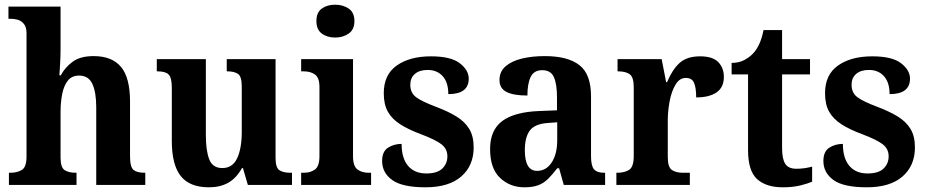

<svg xmlns="http://www.w3.org/2000/svg" viewBox="-20 -788 3947 818"><path d="M18 0V-52H24Q53 -52 73 -64Q93 -76 93 -121V-647Q93 -673 81.5 -686.5Q70 -700 55 -704Q40 -708 27 -708H16V-760H238V-581Q238 -547 236 -514.5Q234 -482 233 -467H239Q257 -501 289.5 -525Q322 -549 379 -549Q457 -549 495.5 -503Q534 -457 534 -355V-123Q534 -76 549 -64Q564 -52 596 -52H599V0H390V-331Q390 -395 373.5 -430.5Q357 -466 317 -466Q286 -466 269 -444.5Q252 -423 245 -387.5Q238 -352 238 -310V-117Q238 -75 255 -63.5Q272 -52 303 -52H306V0Z M870 10Q788 10 750 -38Q712 -86 712 -188V-414Q712 -457 698.5 -470.5Q685 -484 652 -484H648V-536H857V-213Q857 -146 871.5 -109Q886 -72 927 -72Q971 -72 990.5 -114Q1010 -156 1010 -226V-419Q1010 -463 993.5 -473.5Q977 -484 950 -484H946V-536H1154V-115Q1154 -72 1171.5 -62Q1189 -52 1216 -52H1224V0H1036L1015 -72H1011Q987 -29 952.5 -9.5Q918 10 870 10Z M1408 -628Q1374 -628 1351 -645Q1328 -662 1328 -698Q1328 -735 1351 -751.5Q1374 -768 1408 -768Q1441 -768 1465.5 -751.5Q1490 -735 1490 -698Q1490 -662 1465.5 -645Q1441 -628 1408 -628ZM1263 0V-52H1275Q1303 -52 1322 -66Q1341 -80 1341 -123V-417Q1341 -457 1322 -470.5Q1303 -484 1275 -484H1263V-536H1484V-123Q1484 -80 1503 -66Q1522 -52 1550 -52H1561V0Z M1793 10Q1694 10 1651 -21Q1608 -52 1608 -102Q1608 -143 1633.5 -159Q1659 -175 1691 -175Q1691 -114 1718.5 -81.5Q1746 -49 1796 -49Q1843 -49 1864.5 -70Q1886 -91 1886 -122Q1886 -154 1860.5 -173.5Q1835 -193 1774 -216Q1720 -236 1685 -258.5Q1650 -281 1632.5 -312Q1615 -343 1615 -391Q1615 -470 1670.5 -509Q1726 -548 1816 -548Q1901 -548 1939 -518.5Q1977 -489 1977 -453Q1977 -387 1890 -387Q1890 -437 1866 -463.5Q1842 -490 1802 -490Q1767 -490 1747.5 -473Q1728 -456 1728 -427Q1728 -393 1752 -374.5Q1776 -356 1840 -332Q1890 -313 1925 -291.5Q1960 -270 1979 -239Q1998 -208 1998 -160Q1998 -82 1945 -36Q1892 10 1793 10Z M2214 10Q2153 10 2110.5 -30Q2068 -70 2068 -153Q2068 -234 2120 -272.5Q2172 -311 2277 -315L2353 -318V-374Q2353 -429 2340 -459Q2327 -489 2290 -489Q2255 -489 2241 -460.5Q2227 -432 2227 -381Q2167 -381 2137.5 -396.5Q2108 -412 2108 -447Q2108 -483 2134 -505.5Q2160 -528 2203.5 -538.5Q2247 -549 2301 -549Q2399 -549 2448.5 -510.5Q2498 -472 2498 -378V-123Q2498 -82 2510.5 -67Q2523 -52 2554 -52H2558V0H2382L2362 -71H2354Q2333 -44 2315 -26Q2297 -8 2273.5 1Q2250 10 2214 10ZM2268 -60Q2307 -60 2330.5 -96Q2354 -132 2354 -191V-267L2313 -264Q2258 -260 2237 -231.5Q2216 -203 2216 -148Q2216 -60 2268 -60Z M2606 0V-52H2610Q2641 -52 2660.5 -64.5Q2680 -77 2680 -124V-416Q2680 -460 2662.5 -472Q2645 -484 2614 -484H2611V-536H2799L2818 -438H2822Q2844 -491 2875 -519.5Q2906 -548 2963 -548Q3016 -548 3040 -523.5Q3064 -499 3064 -460Q3064 -416 3033 -394.5Q3002 -373 2946 -373Q2946 -414 2937 -435Q2928 -456 2902 -456Q2875 -456 2858 -427.5Q2841 -399 2833 -357Q2825 -315 2825 -274V-119Q2825 -75 2843 -63.5Q2861 -52 2889 -52H2919V0Z M3315 10Q3244 10 3205.5 -25Q3167 -60 3167 -148V-471H3097V-520Q3129 -520 3152.5 -533Q3176 -546 3190 -562Q3204 -577 3215 -601Q3226 -625 3233 -660H3312V-536H3431V-471H3312V-157Q3312 -111 3325.5 -90Q3339 -69 3373 -69Q3391 -69 3408 -71.5Q3425 -74 3440 -78V-14Q3425 -7 3392 1.5Q3359 10 3315 10Z M3673 10Q3574 10 3531 -21Q3488 -52 3488 -102Q3488 -143 3513.5 -159Q3539 -175 3571 -175Q3571 -114 3598.5 -81.5Q3626 -49 3676 -49Q3723 -49 3744.5 -70Q3766 -91 3766 -122Q3766 -154 3740.5 -173.5Q3715 -193 3654 -216Q3600 -236 3565 -258.5Q3530 -281 3512.5 -312Q3495 -343 3495 -391Q3495 -470 3550.5 -509Q3606 -548 3696 -548Q3781 -548 3819 -518.5Q3857 -489 3857 -453Q3857 -387 3770 -387Q3770 -437 3746 -463.5Q3722 -490 3682 -490Q3647 -490 3627.5 -473Q3608 -456 3608 -427Q3608 -393 3632 -374.5Q3656 -356 3720 -332Q3770 -313 3805 -291.5Q3840 -270 3859 -239Q3878 -208 3878 -160Q3878 -82 3825 -36Q3772 10 3673 10Z"/></svg>

Font: Noto Serif Khmer SemiCondensed
Style: Bold
Weight: 700
Width: 4
Designer: Danh Hong and the Monotype Design Team
Foundry: Monotype Imaging Inc.
Version: Version 2.004; ttfautohint (v1.8.4.7-5d5b)